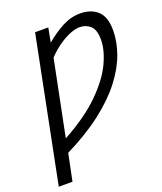

<svg xmlns="http://www.w3.org/2000/svg" viewBox="-149 -764 856 1014"><g transform="rotate(-20 278.5 -257.0)"><path d="M4.6 153.2 166.1 -656.3H240.3L225.2 -576.4Q271.1 -615.4 320.5 -641.9Q369.9 -668.3 422.5 -668.3Q483.7 -668.3 520.4 -634.7Q557 -601.2 557 -525.1Q557 -463.5 533.4 -396.2Q509.8 -328.9 457.4 -260.2Q405.1 -191.6 320.3 -125.3Q235.4 -59.1 112.7 2L81.7 153.2ZM126.8 -74Q256.6 -144.9 334 -221.2Q411.3 -297.4 445.6 -369.7Q479.9 -441.9 479.9 -501.8Q479.9 -556 455.5 -578.5Q431 -601.1 395.5 -601.1Q372.7 -601.1 342.3 -589.3Q311.8 -577.4 278.2 -554.3Q244.5 -531.2 212.1 -497.4Z"/></g></svg>

Font: Source Sans 3
Style: Italic
Weight: 200
Italic angle: -11°
Designer: Paul D. Hunt
Foundry: Adobe
Version: Version 3.046;hotconv 1.0.118;makeotfexe 2.5.65603